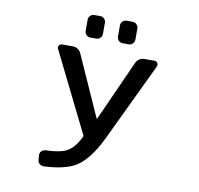

<svg xmlns="http://www.w3.org/2000/svg" viewBox="-98 -1065 1196 1155"><g transform="rotate(10 500.0 -487.5)"><path d="M292 -753.9Q307.6 -753.9 320.8 -745.1Q334 -736.3 340.8 -722.7L506.8 -351.6Q507.8 -350.6 508.8 -350.6Q509.8 -350.6 510.7 -351.6L677.7 -722.7Q684.6 -736.3 697.8 -745.1Q710.9 -753.9 727.5 -753.9H790Q801.8 -753.9 807.6 -744.1Q811.5 -738.3 811.5 -732.4Q811.5 -727.5 809.6 -722.7L580.1 -241.2Q514.6 -106.4 438.5 -58.6Q370.1 -17.6 243.2 -12.7Q243.2 -12.7 242.2 -12.7Q228.5 -12.7 217.8 -21.5Q207 -31.2 206.1 -45.9L204.1 -74.2Q203.1 -87.9 212.4 -98.1Q221.7 -108.4 236.3 -109.4Q326.2 -112.3 366.2 -133.8Q412.1 -158.2 446.3 -229.5Q448.2 -233.4 446.3 -237.3L206.1 -722.7Q203.1 -727.5 203.1 -732.4Q203.1 -738.3 207 -744.1Q212.9 -753.9 225.6 -753.9ZM385.7 -824.2Q371.1 -824.2 360.8 -834.5Q350.6 -844.7 350.6 -859.4V-927.7Q350.6 -941.4 360.8 -951.7Q371.1 -961.9 385.7 -961.9H420.9Q435.5 -961.9 445.8 -951.7Q456.1 -941.4 456.1 -927.7V-859.4Q456.1 -844.7 445.8 -834.5Q435.5 -824.2 420.9 -824.2ZM583 -824.2Q568.4 -824.2 558.1 -834.5Q547.9 -844.7 547.9 -859.4V-927.7Q547.9 -941.4 558.1 -951.7Q568.4 -961.9 583 -961.9H620.1Q633.8 -961.9 644 -951.7Q654.3 -941.4 654.3 -927.7V-859.4Q654.3 -844.7 644 -834.5Q633.8 -824.2 620.1 -824.2Z"/></g></svg>

Font: Gen Jyuu Gothic L Monospace Medium
Style: Regular
Weight: 500
Designer: [Source Han Sans]
Ryoko NISHIZUKA  (kana & ideographs); Paul D. Hunt (Latin, Greek & Cyrillic); Wenlong ZHANG  (bopomofo
Version: Version 1.002.20150607